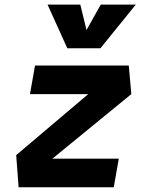

<svg xmlns="http://www.w3.org/2000/svg" viewBox="-20 -796 626 816"><path d="M538.1 -396 527.3 -517.6H128.9L107.4 -396H355L48.8 -136.7L59.1 0H463.4L484.9 -121.6H202.6ZM266.1 -590.8H406.7L557.1 -776.4H408.2L347.7 -668.5L321.3 -776.4H182.1Z"/></svg>

Font: Cascadia Code
Style: Bold Italic
Weight: 700
Italic angle: -10°
Monospace: yes
Designer: Aaron Bell
Foundry: Saja Typeworks
Version: Version 2404.023